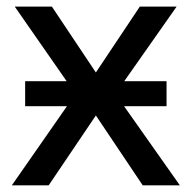

<svg xmlns="http://www.w3.org/2000/svg" viewBox="-20 -558 577 578"><path d="M55.7 -313.5H180.7L24.4 -538.1H136.2L268.6 -339.8L400.9 -538.1H511.7L354 -313.5H481.4V-238.3H353.5L521.5 0H409.7L268.6 -210.4L126.5 0H15.6L181.6 -238.3H55.7Z"/></svg>

Font: Open Sans Medium
Style: Regular
Weight: 500
Designer: Monotype Design Team
Foundry: Monotype Imaging Inc.
Version: Version 3.000